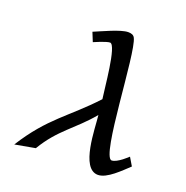

<svg xmlns="http://www.w3.org/2000/svg" viewBox="-126 -804 904 935"><g transform="rotate(20 325.5 -336.0)"><path d="M47 16 152 -3C223 -122 298 -157 383 -259C391 -192 389 16 480 16C527 16 586 -46 622 -79L597 -121C597 -121 548 -73 519 -73C464 -73 452 -604 416 -672C410 -684 398 -688 382 -688C343 -688 256 -646 217 -630L236 -583C236 -583 297 -610 316 -610C350 -610 367 -387 375 -338C249 -202 157 -159 47 16Z"/></g></svg>

Font: KpSans
Style: BoldItalic
Weight: 700
Italic angle: -11°
Version: Version 0.66